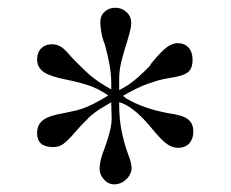

<svg xmlns="http://www.w3.org/2000/svg" viewBox="-20 -773 598 498"><path d="M268.6 -507.8Q253.9 -499 244.1 -493.2Q234.4 -487.3 228.5 -482.9Q222.7 -478.5 218.3 -475.1Q213.9 -471.7 210 -467.8Q206.1 -462.9 202.6 -460Q199.2 -457 194.8 -452.1Q190.4 -447.3 183.1 -439.5Q175.8 -431.6 164.1 -418Q148.4 -401.4 139.2 -396.5Q129.9 -391.6 117.2 -391.6Q76.2 -391.6 76.2 -427.7Q76.2 -450.2 92.3 -461.9Q108.4 -473.6 145.5 -479.5Q165 -483.4 178.7 -486.8Q192.4 -490.2 205.1 -495.6Q217.8 -501 230.5 -507.8Q243.2 -514.6 260.7 -525.4L249 -533.2Q241.2 -537.1 238.3 -539.1Q235.4 -541 233.4 -542Q231.4 -543 228.5 -543.9Q225.6 -544.9 217.8 -548.8Q204.1 -553.7 188 -558.1Q171.9 -562.5 152.3 -566.4Q111.3 -574.2 93.8 -585.9Q76.2 -597.7 76.2 -619.1Q76.2 -636.7 86.9 -647.5Q97.7 -658.2 114.3 -658.2Q127.9 -658.2 138.7 -651.4Q149.4 -644.5 167 -623Q181.6 -608.4 193.4 -596.7Q205.1 -585 216.3 -575.7Q227.5 -566.4 240.2 -558.1Q252.9 -549.8 268.6 -541V-556.6Q268.6 -579.1 264.2 -604.5Q259.8 -629.9 252 -657.2Q245.1 -674.8 242.7 -689.9Q240.2 -705.1 240.2 -715.8Q240.2 -732.4 251.5 -742.7Q262.7 -752.9 279.3 -752.9Q295.9 -752.9 308.1 -741.7Q320.3 -730.5 320.3 -713.9Q320.3 -703.1 316.9 -690.4Q313.5 -677.7 308.6 -661.1Q299.8 -634.8 294.4 -611.8Q289.1 -588.9 289.1 -568.4V-539.1L297.9 -543.9Q305.7 -548.8 308.6 -550.3Q311.5 -551.8 313.5 -553.2Q315.4 -554.7 317.9 -556.6Q320.3 -558.6 327.1 -563.5Q333 -568.4 335.4 -570.3Q337.9 -572.3 339.4 -573.7Q340.8 -575.2 343.8 -578.1Q346.7 -581.1 354.5 -587.9Q361.3 -594.7 363.8 -597.2Q366.2 -599.6 367.7 -601.1Q369.1 -602.5 370.6 -605.5Q372.1 -608.4 377.9 -615.2Q398.4 -639.6 412.6 -650.4Q426.8 -661.1 440.4 -661.1Q459 -661.1 469.2 -649.4Q479.5 -637.7 479.5 -618.2Q479.5 -595.7 467.8 -585.9Q456.1 -576.2 422.9 -571.3Q404.3 -568.4 390.6 -564.5Q377 -560.5 363.3 -555.7Q349.6 -550.8 334.5 -543.5Q319.3 -536.1 298.8 -524.4L307.6 -517.6Q352.5 -491.2 416 -479.5Q453.1 -474.6 467.3 -463.9Q481.4 -453.1 481.4 -431.6Q481.4 -413.1 471.2 -401.4Q460.9 -389.6 441.4 -389.6Q425.8 -389.6 411.1 -400.9Q396.5 -412.1 375 -438.5Q332 -491.2 297.9 -504.9L289.1 -507.8V-501Q289.1 -466.8 294.9 -436Q300.8 -405.3 311.5 -375Q321.3 -350.6 321.3 -337.9Q321.3 -321.3 307.6 -308.1Q293.9 -294.9 276.4 -294.9Q260.7 -294.9 249.5 -307.6Q238.3 -320.3 238.3 -335Q238.3 -356.4 251 -387.7Q260.7 -414.1 265.6 -435.1Q270.5 -456.1 269.5 -471.7L268.6 -501Z"/></svg>

Font: Jomolhari
Style: Regular
Weight: 400
Designer: Christopher J. Fynn
Foundry: Christopher  J.  Fynn (Karma Drubgy¸ Tenzin).
Version: Version 1.000